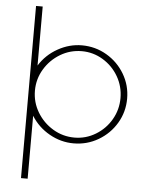

<svg xmlns="http://www.w3.org/2000/svg" viewBox="-57 -675 708 921"><g transform="rotate(5 297.5 -214.5)"><path d="M79 -629H111V-345Q144 -398 199.5 -429Q255 -460 315 -460Q380 -460 434.5 -428Q489 -396 521 -342Q553 -288 553 -224Q553 -160 521 -106Q489 -52 434.5 -20Q380 12 315 12Q254 12 199 -19Q144 -50 111 -103V200H79ZM521 -224Q521 -280 493.5 -327.5Q466 -375 419 -403.5Q372 -432 317 -432Q261 -432 213.5 -403.5Q166 -375 137.5 -327.5Q109 -280 109 -224Q109 -168 137.5 -120.5Q166 -73 213.5 -44.5Q261 -16 317 -16Q372 -16 419 -44.5Q466 -73 493.5 -120.5Q521 -168 521 -224Z"/></g></svg>

Font: Poiret One
Style: Regular
Weight: 400
Designer: Denis Masharov (denis.masharov@gmail.com), Cyreal (Charset Expansion)
Foundry: Denis Masharov
Version: Version 1.101